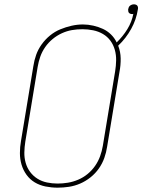

<svg xmlns="http://www.w3.org/2000/svg" viewBox="-20 -859 658 887"><path d="M246 8Q218 8 190.5 2.5Q163 -3 140.5 -16.5Q118 -30 102.5 -51.5Q87 -73 79.5 -98.5Q72 -124 72 -152Q72 -180 77 -208L134 -553Q138 -580 147 -605.5Q156 -631 172.5 -654Q189 -677 211 -695Q233 -713 258.5 -723.5Q284 -734 310.5 -740Q337 -746 363 -746Q387 -746 411 -740.5Q435 -735 455.5 -725.5Q476 -716 492.5 -700Q509 -684 519 -663Q548 -691 568.5 -724.5Q589 -758 596 -795Q595 -794 593.5 -794Q592 -794 590 -794Q586 -794 582 -795.5Q578 -797 575.5 -800Q573 -803 572.5 -807.5Q572 -812 572 -816Q573 -821 575 -825.5Q577 -830 581 -833Q585 -836 589.5 -837.5Q594 -839 599 -839Q599 -839 599 -839Q599 -839 599 -839Q603 -839 607.5 -837.5Q612 -836 614.5 -832.5Q617 -829 617.5 -824.5Q618 -820 617 -816Q610 -769 586 -725.5Q562 -682 526 -648Q537 -620 537.5 -589Q538 -558 532 -527L475 -182Q471 -155 462 -129.5Q453 -104 437 -81Q421 -58 398.5 -40Q376 -22 350.5 -11Q325 0 298.5 4Q272 8 246 8Q246 8 246 8Q246 8 246 8ZM246 -11Q270 -11 294 -15Q318 -19 341.5 -29Q365 -39 385 -55.5Q405 -72 419.5 -93Q434 -114 442.5 -137.5Q451 -161 455 -185L512 -530Q516 -555 516.5 -580Q517 -605 510.5 -628.5Q504 -652 490 -671Q476 -690 455.5 -702Q435 -714 410.5 -719Q386 -724 361 -724Q336 -724 312.5 -720Q289 -716 266 -705.5Q243 -695 223 -678.5Q203 -662 188.5 -641Q174 -620 166 -597Q158 -574 154 -550L97 -205Q93 -180 92.5 -155Q92 -130 98.5 -107Q105 -84 119 -65Q133 -46 153 -33.5Q173 -21 197 -16Q221 -11 246 -11Z"/></svg>

Font: Iosevka Slab ThExObl
Style: Regular
Weight: 100
Width: 7
Italic angle: -9°
Monospace: yes
Designer: Belleve Invis
Foundry: Belleve Invis
Version: Version 11.1.1; ttfautohint (v1.8.3)